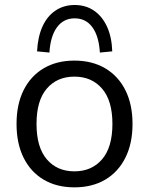

<svg xmlns="http://www.w3.org/2000/svg" viewBox="-20 -760 611 788"><path d="M285.4 8.9Q212.7 8.9 159.4 -22.5Q106.1 -54 77 -112.4Q47.9 -170.8 47.9 -251.3Q47.9 -331.9 77 -390.1Q106.1 -448.3 159.5 -479.8Q212.9 -511.3 285.5 -511.3Q358.1 -511.3 411.6 -479.8Q465.1 -448.3 494.5 -390.1Q523.9 -331.8 523.9 -251.3Q523.9 -170.9 494.5 -112.5Q465.1 -54 411.7 -22.5Q358.2 8.9 285.4 8.9ZM285.4 -56.8Q356.6 -56.8 399 -106.3Q441.4 -155.7 441.4 -251.4Q441.4 -347.1 398.9 -396.3Q356.4 -445.5 285.3 -445.5Q214.2 -445.5 172 -396.3Q129.9 -347.1 129.9 -251.4Q129.9 -155.7 172 -106.3Q214.1 -56.8 285.4 -56.8ZM182.9 -544.3 132.1 -549.2Q135.1 -608.7 154.3 -651.1Q173.5 -693.6 207.6 -716.5Q241.6 -739.5 286.4 -739.5Q331.7 -739.5 365.5 -716.5Q399.3 -693.6 419 -651.1Q438.7 -608.7 440.7 -549.2L389.9 -544.3Q385.9 -611.2 359.3 -648Q332.6 -684.7 286.4 -684.7Q240.7 -684.7 213.8 -648Q186.9 -611.2 182.9 -544.3Z"/></svg>

Font: Mulish ExtraLight
Style: Regular
Weight: 200
Designer: Vernon Adams
Foundry: Vernon Adams
Version: Version 3.603